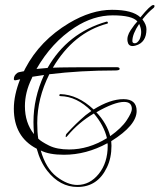

<svg xmlns="http://www.w3.org/2000/svg" viewBox="-20 -573 634 763"><path d="M422 -12 423 6Q423 55 405 92Q368 170 288 170Q218 170 168 106Q140 70 126 18Q35 -29 35 -141Q35 -195 60 -258Q54 -257 44.5 -254.5Q35 -252 35 -259Q35 -274 50 -284Q53 -285 55 -286L75 -290L81 -302Q139 -412 254 -481Q343 -534 425 -534Q507 -534 538 -504Q578 -553 589 -553Q594 -553 594 -549Q594 -545 591 -542Q568 -524 546 -496Q562 -475 562 -457Q562 -404 519 -392Q512 -390 507 -390Q490 -390 487 -408Q483 -429 499.5 -453.5Q516 -478 526 -488Q505 -512 428 -512Q351 -512 277 -464Q185 -404 125 -299Q141 -301 169 -303Q248 -442 403 -487Q407 -488 408.5 -484Q410 -480 406 -479Q272 -443 190 -304Q225 -306 444 -306Q455 -306 455.5 -299.5Q456 -293 438 -293Q299 -293 176 -278Q128 -182 128 -84Q128 -47 132 -22Q144 -10 175 5.5Q206 21 255 21Q332 21 405 -24Q393 -75 353 -122Q292 -86 248 -33Q241 -25 241 -30Q241 -38 245 -42Q281 -82 320 -115Q341 -131 343 -132Q285 -190 220 -191Q217 -191 216 -193Q215 -195 216.5 -197Q218 -199 220 -199Q289 -197 352 -138Q418 -179 470.5 -179Q523 -179 523 -132Q523 -75 422 -12ZM407 -4Q323 42 234 42Q175 42 142 25Q162 96 205 129Q248 162 287 162Q337 162 372.5 118Q408 74 408 6Q408 -1 407 -4ZM418 -32Q463 -64 483.5 -95Q504 -126 504 -140Q504 -168 473 -168Q435 -168 363 -127Q405 -82 418 -32ZM113 -88Q113 -184 155 -275L109 -268L106 -261Q79 -206 79 -151Q79 -85 115 -40Q113 -70 113 -88ZM535 -417Q541 -431 541 -446Q541 -461 533 -478Q506 -438 506 -410Q506 -401 516 -401Q526 -401 535 -417Z"/></svg>

Font: Lovers Quarrel
Style: Regular
Weight: 400
Designer: Robert E. Leuschke
Foundry: Robert E. Leuschke
Version: Version 1.001